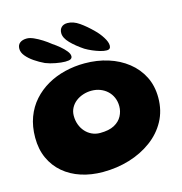

<svg xmlns="http://www.w3.org/2000/svg" viewBox="-128 -968 1076 1136"><g transform="rotate(-15 410.0 -400.0)"><path d="M364 53Q292 53 230.5 33Q169 13 123.5 -25.8Q78 -64.5 52.8 -120Q27.5 -175.5 27.5 -246.5Q27.5 -315.5 48.2 -371.2Q69 -427 106.5 -469Q144 -511 193.8 -539.5Q243.5 -568 302 -582.2Q360.5 -596.5 423 -596.5Q499.5 -596.5 566.2 -575.5Q633 -554.5 684 -514.2Q735 -474 763.8 -417Q792.5 -360 792.5 -288Q792.5 -208.5 758 -145.2Q723.5 -82 663.2 -37.8Q603 6.5 526 29.8Q449 53 364 53ZM406.5 -174.5Q461 -174.5 493.8 -192.2Q526.5 -210 541.5 -238.5Q556.5 -267 556.5 -298Q556.5 -327.5 546 -351.8Q535.5 -376 517 -393.2Q498.5 -410.5 473.8 -420Q449 -429.5 420.5 -429.5Q393.5 -429.5 368.5 -421.2Q343.5 -413 324 -397.8Q304.5 -382.5 293 -360.8Q281.5 -339 281.5 -312.5Q281.5 -283.5 290.8 -258.5Q300 -233.5 316.8 -214.8Q333.5 -196 356.5 -185.2Q379.5 -174.5 406.5 -174.5ZM316.5 -635.5Q293 -635.5 259 -641.8Q225 -648 197.5 -659Q165.5 -674 137 -693.5Q108.5 -713 90.8 -734.8Q73 -756.5 73 -779Q73 -803 88.8 -815Q104.5 -827 131 -827Q149 -827 172.8 -816.5Q196.5 -806 221.8 -790Q247 -774 268.5 -756.5Q289 -743 310 -725.5Q331 -708 345.2 -690.2Q359.5 -672.5 359.5 -658Q359.5 -647 350.2 -641.2Q341 -635.5 316.5 -635.5ZM570 -636.5Q554 -636.5 531.5 -643Q509 -649.5 486 -659.5Q463 -669.5 444.5 -680.5Q398.5 -711 367.5 -743Q336.5 -775 336.5 -804.5Q336.5 -827 349.8 -840Q363 -853 387 -853Q422.5 -853 459 -827.5Q495.5 -802 533 -764.5Q557.5 -741 576.2 -711.2Q595 -681.5 595 -660Q595 -649 589.5 -642.8Q584 -636.5 570 -636.5Z"/></g></svg>

Font: Gluten Thin
Style: Bold
Weight: 700
Version: Version 1.300